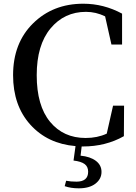

<svg xmlns="http://www.w3.org/2000/svg" viewBox="-20 -775 736 1039"><path d="M428.7 17.6H421.9L416 67.4Q467.8 72.3 498.5 95.2Q529.3 118.2 529.3 155.3Q529.3 193.4 496.6 218.8Q463.9 244.1 406.2 244.1Q363.3 244.1 330.1 232.4L337.9 203.1Q362.3 208 393.6 208Q457 208 457 154.3Q457 127 438 112.8Q418.9 98.6 377.9 93.8L388.7 15.6Q237.3 2.9 144 -100.6Q50.8 -204.1 50.8 -368.2Q50.8 -542 158.7 -648.4Q266.6 -754.9 430.7 -754.9Q541 -754.9 640.6 -701.2V-534.2H583L548.8 -686.5Q499 -710.9 445.3 -710.9Q328.1 -710.9 253.4 -621.1Q178.7 -531.2 178.7 -368.2Q178.7 -203.1 251 -115.7Q323.2 -28.3 443.4 -28.3Q506.8 -28.3 557.6 -51.8L591.8 -203.1H651.4L650.4 -38.1Q551.8 17.6 428.7 17.6Z"/></svg>

Font: GenYoMin TW TTF SemiBold
Style: Regular
Weight: 600
Version: Version 1.300